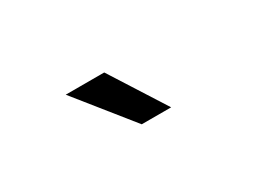

<svg xmlns="http://www.w3.org/2000/svg" viewBox="-28 -886 637 483"><g transform="rotate(-30 290.0 -644.0)"><path d="M373.5 -563.5H288.1L159.7 -723.6H271.5Z"/></g></svg>

Font: Kawthoolei
Style: Bold
Weight: 700
Designer: Moe Zed
Foundry: Moe Zed
Version: Version 1.000;July 10, 2024;FontCreator 14.0.0.2901 32-bit